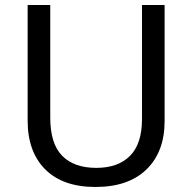

<svg xmlns="http://www.w3.org/2000/svg" viewBox="-20 -734 765 764"><path d="M635 -714V-252Q635 -130 563 -60Q491 10 360 10Q230 10 160 -60Q90 -130 90 -254V-714H180V-266Q180 -162 227.5 -114Q275 -66 363 -66Q450 -66 497.5 -114Q545 -162 545 -260V-714Z"/></svg>

Font: Noto Sans Living
Style: Regular
Weight: 400
Designer: Monotype Design Team
Foundry: Monotype Imaging Inc.
Version: Version 2.013; ttfautohint (v1.8.4.7-5d5b)